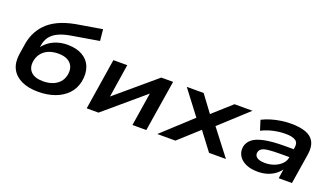

<svg xmlns="http://www.w3.org/2000/svg" viewBox="-63 -1229 3051 1743"><g transform="rotate(20 1462.0 -358.0)"><path d="M341 10Q245 10 179 -21Q113 -52 83 -109.5Q53 -167 64 -248L79 -344Q87 -404 111 -457.5Q135 -511 178 -556Q221 -601 288 -633.5Q355 -666 451 -684L701 -726L712 -616L439 -570Q372 -558 325.5 -535.5Q279 -513 253 -477Q227 -441 220 -390L215 -354H202Q229 -397 266.5 -425.5Q304 -454 350 -468.5Q396 -483 448 -483Q535 -483 593 -449.5Q651 -416 674.5 -354.5Q698 -293 682 -213Q666 -139 617.5 -89.5Q569 -40 497.5 -15Q426 10 341 10ZM348 -95Q398 -95 438 -109.5Q478 -124 505 -153Q532 -182 541 -225Q555 -296 516 -337.5Q477 -379 397 -379Q348 -379 308.5 -364Q269 -349 242.5 -319Q216 -289 206 -245Q192 -175 230 -135Q268 -95 348 -95Z M807 0 885 -494H1019L963 -134H923L1348 -494H1462L1383 0H1249L1306 -361H1346L921 0Z M1489 0 1804 -290V-218L1594 -494H1757L1890 -315H1855L2055 -494H2229L1929 -219L1931 -287L2152 0H1989L1843 -193H1877L1664 0Z M2461 10Q2389 10 2341.5 -13.5Q2294 -37 2273 -75.5Q2252 -114 2261 -162Q2271 -204 2306.5 -233Q2342 -262 2417 -278Q2492 -294 2618 -294H2721L2709 -213H2605Q2530 -213 2486 -208Q2442 -203 2423 -190Q2404 -177 2399 -155Q2393 -125 2417 -106Q2441 -87 2497 -87Q2544 -87 2585 -102.5Q2626 -118 2654 -146Q2682 -174 2687 -210L2703 -312Q2711 -359 2681 -379.5Q2651 -400 2583 -400Q2526 -400 2467.5 -387Q2409 -374 2355 -347L2325 -442Q2364 -462 2410.5 -476Q2457 -490 2506 -497Q2555 -504 2600 -504Q2688 -504 2744.5 -482.5Q2801 -461 2824.5 -415Q2848 -369 2837 -295L2790 0H2662L2678 -108H2687Q2668 -74 2635 -47Q2602 -20 2558.5 -5Q2515 10 2461 10Z"/></g></svg>

Font: Nunito Sans 10pt Expanded
Style: Bold Italic
Weight: 700
Width: 7
Italic angle: -9°
Designer: Vernon Adams
Foundry: Vernon Adams
Version: Version 3.101;gftools[0.9.27]